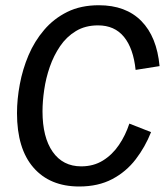

<svg xmlns="http://www.w3.org/2000/svg" viewBox="-20 -682 615 715"><path d="M275 12.5Q165.8 12.5 104.6 -57.9Q43.3 -128.3 43.3 -260.8Q43.3 -312.5 53.8 -368.3Q64.2 -424.2 86.2 -476.2Q108.3 -528.3 144.2 -570.4Q180 -612.5 230.4 -637.5Q280.8 -662.5 348.3 -662.5Q448.3 -662.5 506.3 -603.8Q564.2 -545 574.2 -435.8L485 -421.7Q476.7 -501.7 441.7 -544.6Q406.7 -587.5 345 -587.5Q297.5 -587.5 262.5 -566.2Q227.5 -545 203.8 -510Q180 -475 165.4 -432.9Q150.8 -390.8 144.6 -347.5Q138.3 -304.2 138.3 -267.5Q138.3 -170.8 176.2 -116.7Q214.2 -62.5 282.5 -62.5Q328.3 -62.5 363.3 -84.2Q398.3 -105.8 422.9 -142.1Q447.5 -178.3 461.7 -221.7L542.5 -190Q520.8 -135 485.4 -88.8Q450 -42.5 397.9 -15Q345.8 12.5 275 12.5Z"/></svg>

Font: Familjen Grotesk GF
Style: Italic
Weight: 400
Designer: Anders Wikstroem, Jonas Baeckman, Matilda Gysing, Kristian Moeller
Foundry: Familjen STHML AB
Version: Version 2.000; Beta; Release 4; Build 6